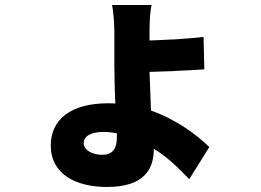

<svg xmlns="http://www.w3.org/2000/svg" viewBox="-20 -660 1040 764"><path d="M592 -66V-68C650 -33 694 13 733 53L813 -75C762 -124 683 -184 581 -220C581 -224 581 -227 580 -231V-241C578 -290 576 -339 575 -374C603 -375 636 -376 669 -377L680 -378C720 -379 760 -382 793 -384L790 -513C763 -510 731 -507 699 -505L688 -504C683 -504 678 -504 673 -503H663C632 -501 602 -500 575 -499V-538C575 -578 578 -618 583 -640H426C430 -619 435 -577 435 -533V-398C436 -355 436 -300 439 -248C430 -249 420 -249 410 -249C261 -249 182 -184 182 -81C182 34 283 84 406 84C554 84 592 12 592 -66ZM313 -90C313 -115 337 -135 391 -135C409 -135 427 -133 445 -130V-112C445 -68 427 -44 387 -44C349 -44 319 -61 314 -82L313 -89V-90Z"/></svg>

Font: Glow Sans SC Normal ExtraBold
Style: Regular
Weight: 800
Designer: Ryoko NISHIZUKA (kana, bopomofo & ideographs); Paul D. Hunt (Latin, Greek & Cyrillic); Sandoll Communications, Soo-young
Version: Version 0.93